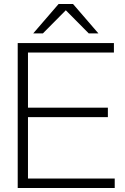

<svg xmlns="http://www.w3.org/2000/svg" viewBox="-20 -934 622 954"><path d="M68 0H550V-47H119V-352H516V-399H119V-673H546V-720H68ZM145 -768H193L307 -883L421 -768H469L343 -914H271Z"/></svg>

Font: Aspekta 200
Style: Regular
Weight: 200
Designer: Ivo Dolenc
Version: Version 2.000